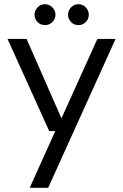

<svg xmlns="http://www.w3.org/2000/svg" viewBox="-20 -682 589 917"><path d="M122 215 244 -56H215L16 -496H107L273 -118H274L445 -496H532L210 215ZM195 -562Q174 -562 159.5 -576.5Q145 -591 145 -612Q145 -632 159.5 -647Q174 -662 195 -662Q215 -662 230 -647Q245 -632 245 -612Q245 -591 230 -576.5Q215 -562 195 -562ZM355 -562Q334 -562 319.5 -576.5Q305 -591 305 -612Q305 -632 319.5 -647Q334 -662 355 -662Q375 -662 389.5 -647Q404 -632 404 -612Q404 -591 389.5 -576.5Q375 -562 355 -562Z"/></svg>

Font: DM Sans 28pt
Style: Regular
Weight: 400
Version: Version 4.004;gftools[0.9.30]